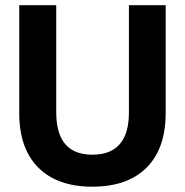

<svg xmlns="http://www.w3.org/2000/svg" viewBox="-20 -700 703 730"><path d="M331.1 9.8Q198.2 9.8 125.7 -62.7Q53.2 -135.3 53.2 -270V-680.2H193.8V-272.9Q193.8 -111.8 331.1 -111.8Q470.2 -111.8 470.2 -272.9V-680.2H609.9V-270Q609.9 -135.3 537.4 -62.7Q464.8 9.8 331.1 9.8Z"/></svg>

Font: TASA Orbiter Text
Style: Bold
Weight: 700
Designer: Weizhong Zhang
Version: Version 1.000;Glyphs 3.1.2 (3151)